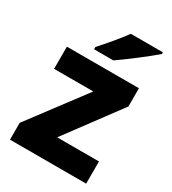

<svg xmlns="http://www.w3.org/2000/svg" viewBox="-186 -917 868 967"><g transform="rotate(30 248.5 -434.0)"><path d="M473 -807V-817H286C255 -772 198 -707 165 -670V-657H277C329 -692 430 -770 473 -807ZM469 -51V-180H226L459 -494V-600H40V-471H268L26 -149V-51Z"/></g></svg>

Font: Noto Sans Tamil UI ExtraBold
Style: Regular
Weight: 800
Designer: Jelle Bosma - Monotype Design Team
Foundry: Monotype Imaging Inc.
Version: Version 2.004